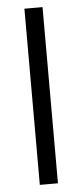

<svg xmlns="http://www.w3.org/2000/svg" viewBox="-52 -730 325 760"><g transform="rotate(-5 111.0 -350.0)"><path d="M147 0H75V-700H147Z"/></g></svg>

Font: Tilda Sans
Style: Regular
Weight: 400
Designer: ParaType Ltd
Foundry: ParaType Ltd
Version: Version 1.009